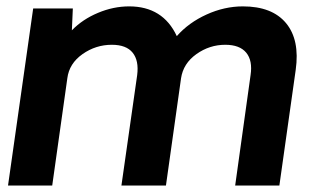

<svg xmlns="http://www.w3.org/2000/svg" viewBox="-20 -576 986 596"><path d="M733.9 -556.2Q824.7 -556.2 867.9 -504.2Q911.1 -452.1 897.9 -358.9L847.2 0H710L757.8 -342.8Q764.6 -387.7 744.4 -412.4Q724.1 -437 679.2 -437Q630.4 -437 589.6 -408Q548.8 -378.9 542 -333L495.1 0H356.9L405.8 -342.8Q411.6 -387.7 391.8 -412.4Q372.1 -437 327.1 -437Q277.3 -437 236.1 -408Q194.8 -378.9 189 -333L142.1 0H4.9L83 -549.8H206.1L203.1 -481.9Q236.3 -516.1 284.2 -536.1Q332 -556.2 380.9 -556.2Q485.8 -556.2 528.8 -463.9Q565.9 -505.9 621.3 -531Q676.8 -556.2 733.9 -556.2Z"/></svg>

Font: Oakes Grotesk
Style: SemiBold Italic
Weight: 600
Designer: Samuel Oakes
Foundry: Samuel Oakes
Version: Version 1.0 | wf-rip DC20170320